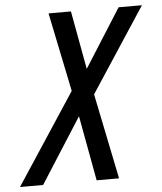

<svg xmlns="http://www.w3.org/2000/svg" viewBox="-95 -766 684 811"><g transform="rotate(-5 247.0 -360.0)"><path d="M282 0 220 -337 141 -720H236L291 -420L377 0ZM255 -431 438 -720H537L273 -317ZM258 -318 55 0H-43L240 -431Z"/></g></svg>

Font: Instrument Sans Condensed Medium
Style: Italic
Weight: 500
Width: 3
Italic angle: -13°
Designer: Rodrigo Fuenzalida
Foundry: fragTYPE
Version: Version 1.000;gftools[0.9.28]